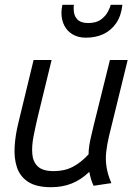

<svg xmlns="http://www.w3.org/2000/svg" viewBox="-20 -768 579 800"><path d="M193 12Q131 12 97 -10.5Q63 -33 50.5 -71Q38 -109 41 -157.5Q44 -206 57 -258L120 -518H195L138 -284Q128 -242 120 -201.5Q112 -161 114.5 -127.5Q117 -94 137.5 -74.5Q158 -55 204 -55Q249 -55 283.5 -73Q318 -91 349 -125Q349 -143 352.5 -164.5Q356 -186 361.5 -208Q367 -230 371 -248L438 -518H512L434 -200Q426 -166 422.5 -134.5Q419 -103 424 -71.5Q429 -40 444 -5L370 6Q364 -6 359.5 -21Q355 -36 352 -52Q318 -19 279 -3.5Q240 12 193 12ZM338 -611Q306 -611 283 -624.5Q260 -638 248 -661.5Q236 -685 236 -715Q236 -722 237 -730.5Q238 -739 240 -748H288Q287 -744 287 -739.5Q287 -735 287 -731Q287 -703 302 -687.5Q317 -672 347 -672Q381 -672 400.5 -686.5Q420 -701 429.5 -719Q439 -737 441 -748H490Q485 -702 464 -671.5Q443 -641 411 -626Q379 -611 338 -611Z"/></svg>

Font: Ubuntu Sans
Style: Italic
Weight: 400
Italic angle: -13.5°
Designer: Dalton Maag Ltd
Foundry: Dalton Maag Ltd
Version: Version 1.006